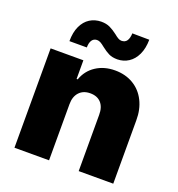

<svg xmlns="http://www.w3.org/2000/svg" viewBox="-134 -853 892 963"><g transform="rotate(20 312.0 -371.5)"><path d="M234.4 0H49.8V-530.3H224.6V-430.7H230.5Q248 -480.5 291 -508.8Q334 -537.1 392.6 -537.1Q447.8 -537.1 490 -512Q532.2 -486.8 554.9 -441.4Q577.6 -396 577.1 -337.9V0H392.6V-299.8Q393.1 -340.8 372.6 -363.8Q352.1 -386.7 314.5 -386.7Q277.3 -386.7 255.9 -363.5Q234.4 -340.3 234.4 -299.8ZM243.2 -743.2Q270.5 -743.2 290 -733.9Q309.6 -724.6 331.1 -708Q342.8 -698.2 352.1 -692.9Q361.3 -687.5 370.1 -687.5Q389.6 -687.5 398.9 -701.4Q408.2 -715.3 409.2 -741.2L500 -740.2Q499.5 -693.8 483.9 -660.6Q468.3 -627.4 441.9 -610.4Q415.5 -593.3 382.8 -592.8Q355 -592.8 336.4 -602.1Q317.9 -611.3 296.9 -627.9Q283.2 -639.2 273.9 -644.3Q264.6 -649.4 254.9 -649.4Q237.8 -649.4 228.3 -635.7Q218.8 -622.1 218.8 -596.7H126Q126 -644 141.4 -676.8Q156.7 -709.5 183.1 -726.1Q209.5 -742.7 243.2 -743.2Z"/></g></svg>

Font: Pretendard JP Black
Style: Regular
Weight: 900
Designer: Base glyphs from Inter by Rasmus Andersson; Hangeul glyphs from Noto Sans CJK(Source Han Sans) by Jang Soo-young and Kan
Foundry: Kil Hyung-jin
Version: Version 1.309